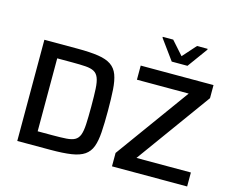

<svg xmlns="http://www.w3.org/2000/svg" viewBox="-120 -1085 1535 1261"><g transform="rotate(15 647.5 -454.0)"><path d="M92 0V-688H317Q404 -688 459.5 -679.5Q515 -671 547 -649Q579 -627 593.5 -588Q608 -549 612 -489Q616 -429 616 -344Q616 -259 612 -199Q608 -139 593.5 -100Q579 -61 547 -39Q515 -17 459.5 -8.5Q404 0 317 0ZM205 -96H307Q363 -96 399.5 -98.5Q436 -101 457 -112.5Q478 -124 488 -150Q498 -176 500.5 -223.5Q503 -271 503 -344Q503 -417 500.5 -464Q498 -511 487.5 -537.5Q477 -564 455.5 -575.5Q434 -587 398 -589.5Q362 -592 307 -592H205ZM736 0V-91L1099 -592H747V-688H1242V-599L877 -95H1247V0ZM937 -766 838 -902V-908H909L990 -817L1071 -908H1143V-902L1044 -766Z"/></g></svg>

Font: Saira Thin Medium
Style: Regular
Weight: 500
Version: Version 1.101